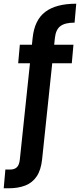

<svg xmlns="http://www.w3.org/2000/svg" viewBox="-72 -793 431 1035"><path d="M-52 222 -43 121H-18Q6 121 19 108.5Q32 96 35 66L104 -589Q114 -685 172 -729Q230 -773 339 -773L330 -671Q279 -671 254 -652.5Q229 -634 224 -589L155 66Q149 123 126 157.5Q103 192 64.5 207Q26 222 -26 222ZM26 -452 35 -552H324L315 -452Z"/></svg>

Font: DM Sans 17pt SemiBold
Style: Regular
Weight: 600
Version: Version 4.004;gftools[0.9.30]